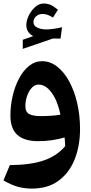

<svg xmlns="http://www.w3.org/2000/svg" viewBox="-20 -811 530 1115"><path d="M165 284.2Q123.5 284.2 85.7 274.2Q47.9 264.2 0 236.8L37.1 147.9Q158.2 147 234.6 120.6Q311 94.2 358.4 38.1Q357.9 13.2 355 -12.7Q322.3 -2.9 283.4 2.9Q244.6 8.8 201.7 8.8Q122.1 8.8 81.3 -27.1Q40.5 -63 40.5 -140.6Q40.5 -197.8 53.5 -253.7Q66.4 -309.6 90.6 -355.2Q114.7 -400.9 148.7 -428.2Q182.6 -455.6 224.6 -455.6Q271.5 -455.6 311.5 -424.6Q351.6 -393.6 381.6 -338.9Q411.6 -284.2 428.2 -212.9Q444.8 -141.6 444.8 -61Q444.8 36.6 413.3 115Q381.8 193.4 319.8 238.8Q257.8 284.2 165 284.2ZM331.1 -145Q314.5 -225.1 280 -272.5Q245.6 -319.8 203.6 -319.8Q182.1 -319.8 164.8 -301.3Q147.5 -282.7 137.5 -254.2Q127.4 -225.6 127.4 -195.3Q127.4 -160.2 150.1 -148.4Q172.9 -136.7 218.8 -136.7Q245.6 -136.7 275.4 -138.7Q305.2 -140.6 331.1 -145ZM174.3 -682.1Q174.3 -661.6 196.3 -650.9Q218.3 -640.1 248 -640.1Q266.6 -640.1 291.3 -643.6Q315.9 -647 340.3 -652.8L331.5 -586.9L287.6 -587.4L112.3 -527.3V-580.1L172.9 -601.1Q132.8 -622.6 132.8 -665.5Q132.8 -690.9 146.7 -720Q160.6 -749 183.6 -769.8Q206.5 -790.5 233.4 -790.5Q255.9 -790.5 273.9 -782.7Q292 -774.9 316.4 -754.4L287.6 -709Q255.9 -730 227.5 -730Q205.1 -730 189.7 -716.3Q174.3 -702.6 174.3 -682.1Z"/></svg>

Font: Pinar-DS2-FD Bold
Style: Regular
Weight: 700
Designer: Amin Abedi
Version: Version 3.000